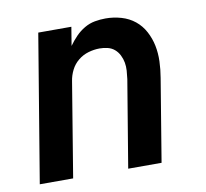

<svg xmlns="http://www.w3.org/2000/svg" viewBox="-65 -609 731 680"><g transform="rotate(-10 300.0 -269.0)"><path d="M25 0 113 -530H232L221 -463Q233 -480 247.5 -495Q262 -510 280 -520.5Q298 -531 317.5 -534.5Q337 -538 356 -538Q385 -538 412.5 -530Q440 -522 461 -505Q482 -488 495 -463.5Q508 -439 513.5 -412Q519 -385 518 -355.5Q517 -326 512 -297L463 0H343L395 -313Q397 -328 398 -343Q399 -358 396.5 -372Q394 -386 387.5 -399Q381 -412 370.5 -421Q360 -430 346 -433.5Q332 -437 317 -437Q297 -437 276.5 -431Q256 -425 239.5 -411.5Q223 -398 213.5 -379Q204 -360 201 -340L145 0Z"/></g></svg>

Font: Iosevka Curly Extended
Style: Bold Italic
Weight: 700
Width: 7
Italic angle: -9°
Monospace: yes
Designer: Belleve Invis
Foundry: Belleve Invis
Version: Version 11.1.0; ttfautohint (v1.8.3)